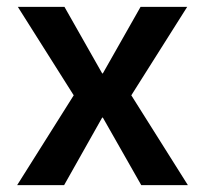

<svg xmlns="http://www.w3.org/2000/svg" viewBox="-20 -540 598 560"><path d="M30 0 195 -262 32 -520H168L278 -326H280L390 -520H526L363 -262L528 0H392L280 -197H278L167 0Z"/></svg>

Font: M PLUS 2 SemiBold
Style: Regular
Weight: 600
Designer: Coji Morishita
Foundry: UNDERFOREST DESIGN
Version: Version 1.001